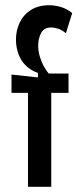

<svg xmlns="http://www.w3.org/2000/svg" viewBox="-20 -714 306 734"><path d="M87 0V-359H24V-429L125 -418V-435Q97 -445 78 -464Q59 -483 50 -509Q41 -535 41 -562Q41 -597 55 -627Q69 -657 97.5 -675.5Q126 -694 169 -694Q189 -694 212 -687.5Q235 -681 256 -664L232 -587Q216 -600 201.5 -604.5Q187 -609 176 -609Q148 -609 137 -587.5Q126 -566 126 -540Q126 -519 132 -498.5Q138 -478 147 -461.5Q156 -445 166 -433H242V-359H176V0Z"/></svg>

Font: Bricolage Grotesque Condensed
Style: Regular
Weight: 400
Width: 3
Designer: Mathieu Triay
Foundry: Atelier Triay
Version: Version 1.000;gftools[0.9.30]